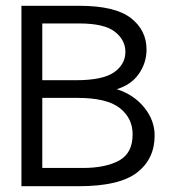

<svg xmlns="http://www.w3.org/2000/svg" viewBox="-20 -643 603 663"><path d="M54 0V-623H253Q377 -623 431.5 -581Q486 -539 486 -472Q486 -426 459.5 -388Q433 -350 383 -335Q441 -317 477.5 -272.5Q514 -228 514 -175Q514 -94 453 -47Q392 0 252 0ZM126 -366H242Q335 -366 374 -393.5Q413 -421 413 -464Q413 -505 376.5 -533.5Q340 -562 254 -562H126ZM126 -63H266Q344 -63 391 -88.5Q438 -114 438 -179Q438 -235 393.5 -270Q349 -305 247 -305H126Z"/></svg>

Font: Inconsolata SemiExpanded Thin
Style: Regular
Weight: 100
Width: 6
Monospace: yes
Designer: Raph Levien, Cyreal, Brenton Simpson
Foundry: Raph Levien, Cyreal, Google
Version: Version 3.100; ttfautohint (v1.8.4.7-5d5b)